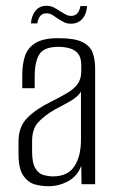

<svg xmlns="http://www.w3.org/2000/svg" viewBox="-20 -637 397 664"><path d="M147 7Q125 7 101.5 1Q78 -5 61 -29Q44 -53 44 -105V-148Q44 -199 75 -230Q106 -261 158 -286Q192 -303 215 -317Q238 -331 249.5 -348Q261 -365 261 -391V-411Q261 -438 250 -451.5Q239 -465 220.5 -470Q202 -475 182 -475Q132 -475 116 -449Q100 -423 100 -374V-332H57V-378Q57 -415 66.5 -443.5Q76 -472 103 -488.5Q130 -505 182 -505Q238 -505 265 -491.5Q292 -478 300.5 -454.5Q309 -431 309 -400V0H262L261 -64Q248 -28 216 -10.5Q184 7 147 7ZM163 -27Q214 -27 237 -61.5Q260 -96 260 -154V-320Q249 -302 223.5 -287.5Q198 -273 171 -259Q133 -237 112 -214Q91 -191 91 -149V-113Q91 -73 102.5 -54.5Q114 -36 131 -31.5Q148 -27 163 -27ZM226 -555Q213 -555 204 -559Q195 -563 181 -572Q173 -578 162.5 -584.5Q152 -591 140 -591Q128 -591 120 -582.5Q112 -574 109 -556H87Q89 -583 103 -600Q117 -617 141 -617Q154 -617 165.5 -611.5Q177 -606 188 -598Q198 -592 207 -587Q216 -582 226 -582Q238 -582 246.5 -590Q255 -598 258 -616H281Q280 -597 272.5 -583Q265 -569 253 -562Q241 -555 226 -555Z"/></svg>

Font: Alumni Sans Thin Light
Style: Regular
Weight: 300
Version: Version 1.018